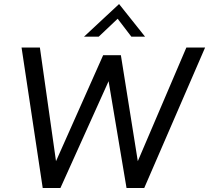

<svg xmlns="http://www.w3.org/2000/svg" viewBox="-20 -933 1038 953"><path d="M192 0H280L519 -530L608 0H696L998 -697H905L664 -133L580 -659H492L258 -133L178 -697H87ZM397 -751H470L564 -840L632 -751H700L571 -913Z"/></svg>

Font: HK Grotesk
Style: Italic
Weight: 400
Italic angle: -16°
Designer: Alfredo Marco Pradil
Foundry: Hanken Design Co.
Version: Version 3.001;FEAKit 1.0